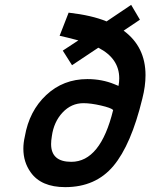

<svg xmlns="http://www.w3.org/2000/svg" viewBox="-20 -760 618 789"><path d="M578 -451Q578 -406 565 -355Q519 -165 446 -78Q373 9 248 9Q149 9 106 -52Q76 -94 76 -149Q76 -173 82 -199Q100 -304 170 -369.5Q240 -435 339 -435Q399 -435 450 -414L467 -407Q470 -423 470 -438Q470 -520 384 -564L276 -492L238 -552L302 -594Q253 -607 225 -613L262 -708Q358 -697 418 -672L519 -740L555 -679L488 -634Q578 -568 578 -451ZM323 -336Q273 -336 237 -297.5Q201 -259 193 -200Q190 -182 190 -168Q190 -95 273 -95Q393 -95 445 -308Q436 -317 394.5 -326.5Q353 -336 323 -336Z"/></svg>

Font: Titillium Web
Style: SemiBold Italic
Weight: 600
Italic angle: -13°
Version: Version 1.001;PS 57.000;hotconv 1.0.70;makeotf.lib2.5.55311